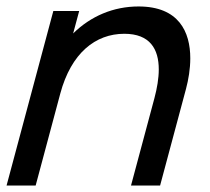

<svg xmlns="http://www.w3.org/2000/svg" viewBox="-25 -574 649 594"><path d="M403.7 -554C325.7 -554 255.7 -524 201.3 -470.5L220 -540H140L-4.7 0H85.3L161.5 -284.5C195 -409.5 270.1 -469.5 359.6 -469.5C439 -469.5 466.2 -422.2 466.2 -359.2C466.2 -331.7 461 -301.3 452.8 -270.5L380.3 0H470.3L550.3 -298.5C558.1 -327.6 563.7 -360.9 563.7 -393.5C563.7 -475.6 528.2 -554 403.7 -554Z"/></svg>

Font: Manrope
Style: MediumItalic
Weight: 500
Italic angle: -15°
Designer: Mikhail Sharanda
Foundry: Mikhail Sharanda
Version: Version 4.502;hotconv 1.0.109;makeotfexe 2.5.65596